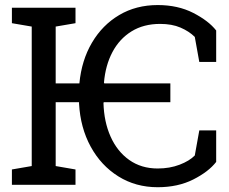

<svg xmlns="http://www.w3.org/2000/svg" viewBox="-20 -742 921 771"><path d="M613.3 9.8Q524.9 9.8 455.3 -33.7Q385.7 -77.1 344.2 -153.1Q302.7 -229 297.4 -326.2Q297.4 -327.6 297.4 -328.9Q297.4 -330.1 297.4 -331.5H203.6V-75.2L283.2 -61.5V0H27.8V-61.5L107.4 -75.2V-635.3L27.8 -648.9V-710.9H107.4H203.6H283.2V-648.9L203.6 -635.3V-407.2H298.8Q307.6 -500 349.4 -570.8Q391.1 -641.6 458.7 -681.6Q526.4 -721.7 613.3 -721.7Q694.3 -721.7 755.9 -690.2Q817.4 -658.7 848.1 -619.6V-493.2H780.3L762.2 -593.8Q738.8 -616.7 704.6 -631.3Q670.4 -646 623 -646Q556.6 -646 508.1 -616Q459.5 -585.9 431.4 -532.7Q403.3 -479.5 397.5 -410.2L398.9 -407.2H664.1V-331.5H397L395.5 -329.1Q397.5 -252.9 424.1 -193.4Q450.7 -133.8 499 -99.6Q547.4 -65.4 613.3 -65.4Q661.6 -65.4 701.2 -80.6Q740.7 -95.7 762.2 -117.7L780.3 -218.3H848.1V-91.8Q817.4 -52.2 755.9 -21.2Q694.3 9.8 613.3 9.8Z"/></svg>

Font: Roboto Slab LO
Style: Regular
Weight: 400
Designer: Google
Version: Version 2.000